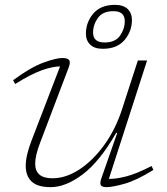

<svg xmlns="http://www.w3.org/2000/svg" viewBox="-20 -761 686 791"><path d="M397.5 -26 463 -213.5H458.5Q391 -95.5 321 -42.8Q251 10 189 10Q134.5 10 110.2 -13.2Q86 -36.5 86 -77.5Q86 -120 110 -182L227.5 -487.5Q196 -487 152.2 -471.5Q108.5 -456 42.5 -415L34 -430.5Q106.5 -484 158.8 -503Q211 -522 237 -522Q259.5 -522 265.2 -512.8Q271 -503.5 263 -483L145.5 -173.5Q125 -120.5 125 -86.5Q125 -26.5 196 -26.5Q251.5 -26.5 307.2 -63Q363 -99.5 409.5 -163.8Q456 -228 483 -311.5L548 -512H586L428.5 -24Q458 -23.5 500 -34.2Q542 -45 604.5 -77L612 -61Q542 -17.5 492.5 -3.8Q443 10 419 10Q400.5 10 395.5 2Q390.5 -6 397.5 -26ZM454 -741Q488 -741 505.8 -724Q523.5 -707 523.5 -679Q523.5 -632 493 -596Q462.5 -560 403.5 -560Q369.5 -560 351.8 -577Q334 -594 334 -622Q334 -669.5 364.5 -705.2Q395 -741 454 -741ZM410.5 -586Q455 -586 474.5 -614Q494 -642 494 -674Q494 -715 447 -715Q403 -715 383.2 -687Q363.5 -659 363.5 -627Q363.5 -586 410.5 -586Z"/></svg>

Font: Newsreader 6pt ExtraLight
Style: Italic
Weight: 275
Italic angle: -17°
Designer: Hugues Gentile
Foundry: Production Type
Version: Version 1.003; ttfautohint (v1.8.3)